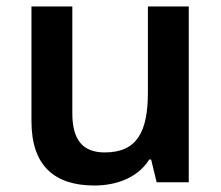

<svg xmlns="http://www.w3.org/2000/svg" viewBox="-20 -562 682 592"><path d="M562 -542H436V-277C436 -158 404 -92 303 -92C234 -92 203 -132 203 -213V-542H77V-188C77 -50 149 10 271 10C339 10 405 -14 440 -70H446L463 0H562Z"/></svg>

Font: Noto Sans Gurmukhi SemiBold
Style: Regular
Weight: 600
Designer: Jelle Bosma - Monotype Design Team
Foundry: Monotype Imaging Inc.
Version: Version 2.004